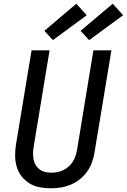

<svg xmlns="http://www.w3.org/2000/svg" viewBox="-20 -1006 683 1034"><path d="M255 8Q224 8 194 2.5Q164 -3 139.5 -18Q115 -33 97 -55.5Q79 -78 70.5 -106.5Q62 -135 61.5 -165.5Q61 -196 66 -227L150 -735H247L161 -214Q158 -196 158 -179Q158 -162 161 -146Q164 -130 172.5 -116.5Q181 -103 193.5 -93.5Q206 -84 222 -80Q238 -76 255 -76Q271 -76 288 -79Q305 -82 320.5 -89.5Q336 -97 349.5 -109Q363 -121 372.5 -136Q382 -151 387 -167Q392 -183 395 -199L483 -735H580L489 -185Q485 -159 475.5 -132.5Q466 -106 450 -83Q434 -60 411 -41.5Q388 -23 362 -12Q336 -1 309 3.5Q282 8 255 8ZM460 -790 414 -840 587 -986 643 -924ZM265 -790 219 -840 391 -986 447 -924Z"/></svg>

Font: Iosevka Aile Medium Oblique
Style: Regular
Weight: 500
Italic angle: -9°
Designer: Belleve Invis
Foundry: Belleve Invis
Version: Version 31.1.0; ttfautohint (v1.8.4)